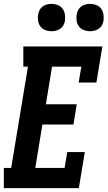

<svg xmlns="http://www.w3.org/2000/svg" viewBox="-27 -976 558 996"><path d="M-7 0V-105H31L118 -630H94V-735H504L473 -548H381L395 -630H243L211 -435H371L354 -330H193L156 -105H308L322 -187H413L382 0ZM440 -814Q423 -814 407.5 -820Q392 -826 382.5 -839Q373 -852 370.5 -868.5Q368 -885 371 -902Q373 -914 379 -925Q385 -936 395 -943Q405 -950 417 -953Q429 -956 440 -956Q457 -956 472.5 -950Q488 -944 497.5 -931Q507 -918 509.5 -901.5Q512 -885 510 -868Q508 -856 502 -845Q496 -834 485.5 -827Q475 -820 463.5 -817Q452 -814 440 -814ZM240 -814Q223 -814 207.5 -820Q192 -826 182.5 -839Q173 -852 170.5 -868.5Q168 -885 171 -902Q173 -914 179 -925Q185 -936 195 -943Q205 -950 217 -953Q229 -956 240 -956Q257 -956 272.5 -950Q288 -944 297.5 -931Q307 -918 309.5 -901.5Q312 -885 310 -868Q308 -856 302 -845Q296 -834 285.5 -827Q275 -820 263.5 -817Q252 -814 240 -814Z"/></svg>

Font: Iosevka Curly Slab XBdObl
Style: Regular
Weight: 800
Italic angle: -9°
Monospace: yes
Designer: Belleve Invis
Foundry: Belleve Invis
Version: Version 11.1.0; ttfautohint (v1.8.3)